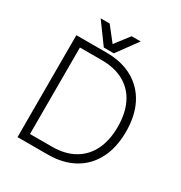

<svg xmlns="http://www.w3.org/2000/svg" viewBox="-196 -1000 1078 1142"><g transform="rotate(30 343.0 -429.5)"><path d="M118 0V-53H295Q384 -53 447 -89Q510 -125 542.5 -191.5Q575 -258 575 -350Q575 -443 542.5 -509.5Q510 -576 447 -611.5Q384 -647 295 -647H118V-700H295Q401 -700 476.5 -657.5Q552 -615 592 -537Q632 -459 632 -350Q632 -242 592 -163.5Q552 -85 476.5 -42.5Q401 0 295 0ZM89 0V-700H144V0ZM164 -859H226L302 -762L377 -859H439L336 -718H267Z"/></g></svg>

Font: Fustat Light
Style: Regular
Weight: 300
Designer: Mohamed Gaber, Khaled Hosny, Laura Garcia Mut
Foundry: Kief Type Foundry, Alif Type Foundry, Hard Type Foundry
Version: Version 1.007